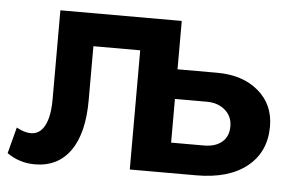

<svg xmlns="http://www.w3.org/2000/svg" viewBox="-44 -545 936 613"><g transform="rotate(5 424.5 -238.5)"><path d="M87 10Q38 10 -2 -18L20 -102Q45 -88 66 -88Q95 -88 110.5 -117.5Q126 -147 126 -202V-487H515V-332H642Q724 -332 774.5 -289Q825 -246 825 -176Q825 -94 766.5 -47Q708 0 604 0H391V-382H241V-209Q241 -103 201 -46.5Q161 10 87 10ZM617 -237H515V-97H620Q657 -97 678 -115Q699 -133 699 -165Q699 -197 676 -217Q653 -237 617 -237Z"/></g></svg>

Font: Cantarell
Style: Bold
Weight: 700
Designer: Dave Crossland, Nikolaus Waxweiler, Florian Fecher, Jacques Le Bailly, Eben Sorkin, Alexei Vanyashin, Alexios Zavras, Em
Version: Version 0.303